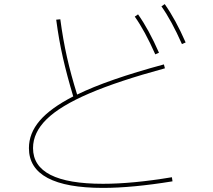

<svg xmlns="http://www.w3.org/2000/svg" viewBox="-20 -875 1040 936"><path d="M121 -153Q121 -225 173.5 -286.5Q226 -348 337 -405Q307 -505 287 -592.5Q267 -680 254 -779L274 -781Q287 -683 306.5 -596.5Q326 -510 356 -414Q505 -487 779 -561L784 -542Q556 -480 415 -419.5Q274 -359 207.5 -294Q141 -229 141 -153Q141 21 482 21Q626 21 818 -11L821 9Q624 41 482 41Q303 41 212 -7.5Q121 -56 121 -153ZM653 -805Q706 -730 755 -618L737 -610Q686 -725 637 -794ZM783 -855Q836 -780 885 -668L867 -660Q816 -775 767 -844Z"/></svg>

Font: Enso Thin
Style: Regular
Weight: 100
Designer: Coji Morishita
Foundry: UNDERFOREST DESIGN
Version: Version 1.000